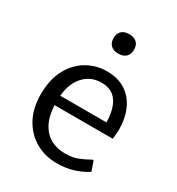

<svg xmlns="http://www.w3.org/2000/svg" viewBox="-184 -882 926 1007"><g transform="rotate(30 279.0 -378.5)"><path d="M311.5 9.8Q240.2 9.8 182.9 -22.9Q125.5 -55.7 92 -116.9Q58.6 -178.2 58.6 -262.7Q58.6 -350.6 91.3 -412.6Q124 -474.6 179.2 -507.3Q234.4 -540 300.8 -540Q365.7 -540 411.6 -511.2Q457.5 -482.4 482.2 -429.2Q506.8 -376 506.8 -302.7Q506.8 -295.4 505.6 -282.7Q504.4 -270 503.4 -259.8Q502.4 -249.5 502.4 -248.5H149.4Q153.3 -181.2 176.5 -138.7Q199.7 -96.2 237.5 -76.2Q275.4 -56.2 322.8 -56.2Q368.2 -56.2 400.4 -69.1Q432.6 -82 465.3 -100.6H471.7L492.2 -42.5Q459.5 -20 413.3 -5.1Q367.2 9.8 311.5 9.8ZM150.9 -306.2H430.7Q429.7 -385.7 399.2 -429.9Q368.7 -474.1 305.2 -474.1Q241.2 -474.1 199.5 -429Q157.7 -383.8 150.9 -306.2ZM303.7 -649.4Q273.9 -649.4 257.8 -665Q241.7 -680.7 241.7 -709Q241.7 -736.3 257.8 -751.7Q273.9 -767.1 303.7 -767.1Q333.5 -767.1 349.6 -751.7Q365.7 -736.3 365.7 -709Q365.7 -680.7 349.6 -665Q333.5 -649.4 303.7 -649.4Z"/></g></svg>

Font: Comme
Style: Regular
Weight: 400
Designer: Vernon Adams
Foundry: Vernon Adams
Version: Version 1.000;gftools[0.9.27]